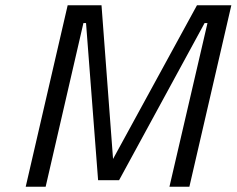

<svg xmlns="http://www.w3.org/2000/svg" viewBox="-20 -712 902 732"><path d="M154 0 298 -624H308L354 -25H434L760 -624H771L626 0H702L862 -692H731L411 -106L367 -692H238L78 0Z"/></svg>

Font: RazerF5
Style: Italic
Weight: 400
Foundry: Razer Inc.
Version: Version 2